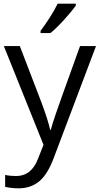

<svg xmlns="http://www.w3.org/2000/svg" viewBox="-20 -786 544 1046"><path d="M1 -535H88L205 -230Q244 -125 253 -79H257Q263 -104 283.5 -164.5Q304 -225 416 -535H503L273 74Q239 165 193 202.5Q147 240 81 240Q44 240 8 232V167Q35 173 68 173Q151 173 187 79L217 3ZM201 -618Q224 -648 251.5 -691Q279 -734 294 -766H393V-756Q371 -724 328.5 -677.5Q286 -631 255 -606H201Z"/></svg>

Font: Stephens Clock
Style: Regular
Weight: 400
Designer: Peter Wiegel (catfonts.de) with slight modifications by DT1.org
Version: Version 0.9.1